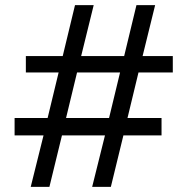

<svg xmlns="http://www.w3.org/2000/svg" viewBox="-20 -730 732 750"><path d="M655 -447H521L478 -269H611V-201H462L413 0H340L390 -201H222L173 0H100L150 -201H37V-269H166L209 -447H81V-511H225L273 -710H346L297 -511H465L513 -710H586L537 -511H655ZM406 -269 449 -447H281L238 -269Z"/></svg>

Font: Rising Sun
Style: Regular
Weight: 400
Designer: Matt McInerney, Pablo Impallari, Rodrigo Fuenzalida (Raleway font), Stephen Hutchings (Greek), Cristiano Sobral (main ch
Foundry: The Rising Sun Project Authors
Version: Version 4.327; ttfautohint (v1.8.4.7-5d5b-dirty)